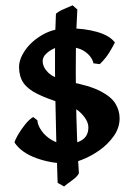

<svg xmlns="http://www.w3.org/2000/svg" viewBox="-20 -591 494 714"><path d="M232.9 -485.8Q293.5 -485.8 340.6 -472.4Q387.7 -459 407.2 -433.1Q400.4 -418.9 387.2 -397Q374 -375 351.1 -352.5L327.6 -355.5Q321.8 -381.3 294.7 -399.9Q267.6 -418.5 211.4 -418.5Q197.8 -418.5 180.7 -410.6Q163.6 -402.8 151.1 -390.6Q138.7 -378.4 138.7 -364.3Q138.7 -341.3 159.4 -320.8Q180.2 -300.3 236.8 -287.1Q313 -272.9 353.5 -252Q394 -231 409.4 -205.3Q424.8 -179.7 424.8 -151.4Q424.8 -115.7 403.1 -85Q381.3 -54.2 348.9 -31.5Q316.4 -8.8 282.7 3.9Q249 16.6 225.1 16.6Q168.9 16.6 114.5 -3.2Q60.1 -22.9 34.2 -60.5Q34.7 -68.4 46.1 -88.4Q57.6 -108.4 73.5 -128.2Q89.4 -147.9 103.5 -155.8L119.1 -143.6Q119.6 -126.5 133.8 -105.7Q147.9 -85 172.4 -70.3Q196.8 -55.7 228.5 -55.7Q262.7 -55.7 285.6 -70.8Q308.6 -85.9 308.6 -117.2Q308.6 -141.6 283.4 -168Q258.3 -194.3 216.3 -205.1Q155.8 -223.6 119.6 -241.5Q83.5 -259.3 67.4 -282.5Q51.3 -305.7 50.8 -340.8Q50.8 -372.1 74.5 -405.5Q98.1 -439 139.4 -462.4Q180.7 -485.8 232.9 -485.8ZM188 -539.6Q198.2 -549.3 218 -557.4Q237.8 -565.4 250 -571.3L267.6 -555.7Q263.2 -485.8 262.2 -403.3Q261.2 -320.8 262.5 -237.1Q263.7 -153.3 266.6 -77.9Q269.5 -2.4 273.4 53.2Q268.1 65.4 248.5 79.3Q229 93.3 218.3 102.5Q218.3 102.5 212.4 99.1Q206.5 95.7 200.4 92.3Q194.3 88.9 194.3 88.9Q191.4 12.7 189.2 -72.3Q187 -157.2 185.5 -241.9Q184.1 -326.7 184.6 -403.1Q185.1 -479.5 188 -539.6Z"/></svg>

Font: Namdhinggo ExtraBold
Style: Regular
Weight: 800
Designer: Victor Gaultney
Foundry: SIL International
Version: Version 3.001